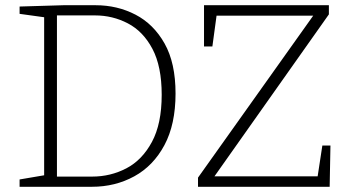

<svg xmlns="http://www.w3.org/2000/svg" viewBox="-20 -715 1342 735"><path d="M346 -695Q429 -695 498.5 -659Q568 -623 610 -548.5Q652 -474 652 -357Q652 -239 609.5 -159.5Q567 -80 494 -40Q421 0 332 0H55V-28L149 -44V-649L55 -662V-690L223 -695ZM333 -39Q403 -39 463.5 -70.5Q524 -102 561.5 -171.5Q599 -241 599 -352Q599 -461 563.5 -528Q528 -595 469.5 -625.5Q411 -656 344 -656H198V-39ZM738 0V-35L1179 -655H809L793 -537H761V-695H1239V-660L801 -40H1196L1214 -158H1245L1242 0Z"/></svg>

Font: Bitter Light
Style: Regular
Weight: 300
Designer: Sol Matas, and Bitter project Authors
Foundry: Sol Matas
Version: Version 2.001